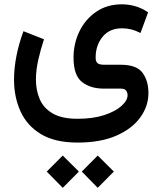

<svg xmlns="http://www.w3.org/2000/svg" viewBox="-20 -418 754 895"><path d="M435.5 307.1 510.7 381.8 435.5 457.5 361.3 381.8ZM272.5 307.1 347.7 381.8 272.5 457.5 197.8 381.8ZM341.8 246.6Q236.3 246.6 171.1 207.3Q106 168 75.7 101.3Q45.4 34.7 45.4 -46.4Q45.4 -100.6 56.9 -158.4Q68.4 -216.3 89.4 -272.5L185.1 -234.9Q169.4 -187.5 158.4 -139.2Q147.5 -90.8 147.5 -46.9Q147.5 2.9 165.3 44.4Q183.1 85.9 225.6 110.8Q268.1 135.7 341.8 135.7Q413.1 135.7 465.3 118.7Q517.6 101.6 546.1 75.9Q574.7 50.3 574.7 25.4Q574.7 13.7 567.9 4.4Q561 -4.9 543 -4.9H463.9Q401.4 -4.9 362.1 -35.9Q322.8 -66.9 322.8 -149.4Q322.8 -215.3 350.3 -272Q377.9 -328.6 428.7 -363.3Q479.5 -397.9 548.3 -397.9Q578.6 -397.9 610.1 -389.2Q641.6 -380.4 670.4 -360.4L634.8 -264.2Q612.3 -275.9 591.1 -281Q569.8 -286.1 548.8 -286.1Q490.7 -286.1 458.3 -246.6Q425.8 -207 425.8 -149.4Q425.8 -130.9 434.8 -123.5Q443.8 -116.2 464.8 -116.2H542.5Q616.7 -116.2 644.3 -78.9Q671.9 -41.5 671.9 16.1Q671.9 77.1 633.5 129.9Q595.2 182.6 521.7 214.6Q448.2 246.6 341.8 246.6Z"/></svg>

Font: Vazirmatn FD Medium
Style: Regular
Weight: 500
Designer: Saber Rastikerdar
Foundry: Saber Rastikerdar
Version: Version 33.003